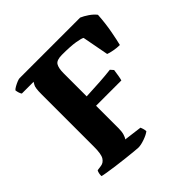

<svg xmlns="http://www.w3.org/2000/svg" viewBox="-182 -859 1015 1015"><g transform="rotate(-45 325.5 -352.0)"><path d="M291 0Q284 0 259.5 -2.5Q235 -5 202.5 -8.5Q170 -12 137.5 -16.5Q105 -21 79.5 -25Q54 -29 46 -32Q46 -55 54 -68L83 -72Q103 -75 115.5 -94.5Q128 -114 128 -169V-563Q128 -610 136.5 -623.5Q145 -637 145 -638H57Q53 -643 49.5 -653.5Q46 -664 45 -674Q50 -680 62.5 -687Q75 -694 87.5 -699Q100 -704 106 -704H559Q578 -696 600 -681Q622 -666 636 -648Q632 -586 622 -533Q612 -480 605 -453Q584 -453 560 -457.5Q536 -462 524 -467L496 -615Q488 -621 452.5 -627Q417 -633 352 -633Q312 -633 300.5 -615Q289 -597 289 -558V-385Q352 -388 392 -390.5Q432 -393 475 -398L490 -381Q487 -359 484 -341.5Q481 -324 478 -315H289V-145Q289 -121 283.5 -103.5Q278 -86 272 -80L373 -67Q375 -62 378 -53.5Q381 -45 382 -32Q367 -20 338.5 -10Q310 0 291 0Z"/></g></svg>

Font: Texturina ExtraBold
Style: Regular
Weight: 800
Designer: Guillermo Torres Carreño
Foundry: Omnibus-Type
Version: Version 1.002; ttfautohint (v1.8.3)